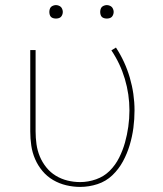

<svg xmlns="http://www.w3.org/2000/svg" viewBox="-20 -727 640 755"><path d="M295 8Q268 8 240.5 1.5Q213 -5 189 -19Q165 -33 147 -54.5Q129 -76 118 -101.5Q107 -127 103 -154.5Q99 -182 99 -210V-530H120V-210Q120 -185 123.5 -160Q127 -135 136.5 -112Q146 -89 162 -69Q178 -49 199.5 -36Q221 -23 245.5 -17Q270 -11 295 -11Q327 -11 358 -22Q389 -33 411.5 -55.5Q434 -78 448.5 -107Q463 -136 471.5 -166.5Q480 -197 484.5 -229Q489 -261 489 -293Q489 -356 471 -416.5Q453 -477 418 -529L436 -540Q472 -485 490.5 -421.5Q509 -358 509 -293Q509 -258 504.5 -224Q500 -190 490 -156.5Q480 -123 463.5 -92.5Q447 -62 422 -38Q397 -14 363.5 -3Q330 8 295 8ZM400 -654Q395 -654 389.5 -655.5Q384 -657 380.5 -660.5Q377 -664 375.5 -669.5Q374 -675 374 -680Q374 -685 375.5 -690.5Q377 -696 380.5 -699.5Q384 -703 389.5 -705Q395 -707 400 -707Q405 -707 410.5 -705Q416 -703 419.5 -699.5Q423 -696 425 -690.5Q427 -685 427 -680Q427 -675 425 -669.5Q423 -664 419.5 -660.5Q416 -657 410.5 -655.5Q405 -654 400 -654ZM200 -654Q195 -654 189.5 -655.5Q184 -657 180.5 -660.5Q177 -664 175.5 -669.5Q174 -675 174 -680Q174 -685 175.5 -690.5Q177 -696 180.5 -699.5Q184 -703 189.5 -705Q195 -707 200 -707Q205 -707 210.5 -705Q216 -703 219.5 -699.5Q223 -696 225 -690.5Q227 -685 227 -680Q227 -675 225 -669.5Q223 -664 219.5 -660.5Q216 -657 210.5 -655.5Q205 -654 200 -654Z"/></svg>

Font: Iosevka Curly Thin Extended
Style: Regular
Weight: 100
Width: 7
Monospace: yes
Designer: Belleve Invis
Foundry: Belleve Invis
Version: Version 11.1.0; ttfautohint (v1.8.3)